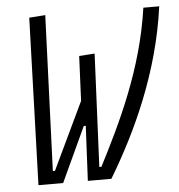

<svg xmlns="http://www.w3.org/2000/svg" viewBox="-51 -746 741 794"><g transform="rotate(-5 319.5 -349.0)"><path d="M281.7 0H379.4C490.7 -184.6 602.1 -422.9 638.7 -693.4H572.8C536.6 -439 429.7 -222.7 342.8 -53.2H334L355.5 -522L291 -517.6L282.7 -332L149.9 -53.2H141.1L166 -698.2L99.1 -693.4L76.7 0H179.2L284.7 -227.5H293Z"/></g></svg>

Font: Cascadia Code NF Light
Style: Italic
Weight: 300
Italic angle: -10°
Monospace: yes
Designer: Aaron Bell
Foundry: Saja Typeworks
Version: Version 2404.023